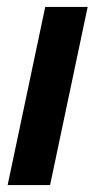

<svg xmlns="http://www.w3.org/2000/svg" viewBox="-20 -532 274 552"><path d="M110 -512H232L124 0H2Z"/></svg>

Font: Decalotype SemiBold Italic
Style: Regular
Weight: 600
Italic angle: -12°
Designer: Alfredo Marco Pradil
Foundry: Alfredo Marco Pradil
Version: Version 1.0